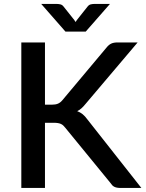

<svg xmlns="http://www.w3.org/2000/svg" viewBox="-20 -930 720 950"><path d="M202.5 -412H236Q255 -412 267 -417.2Q279 -422.5 288.5 -434L506.5 -694Q518 -708.5 530.2 -714.2Q542.5 -720 561 -720H661L403.5 -416Q393 -403 383.2 -394.2Q373.5 -385.5 362 -380Q377 -374.5 389 -364.8Q401 -355 412.5 -339L679.5 0H577.5Q566.5 0 558.8 -1.5Q551 -3 545.2 -6Q539.5 -9 535.2 -13.5Q531 -18 527.5 -23.5L302.5 -298.5Q297.5 -305 292.5 -309.5Q287.5 -314 280.8 -317Q274 -320 265.5 -321.2Q257 -322.5 245.5 -322.5H202.5V0H85.5V-720H202.5ZM524 -910.5 404 -773.5H304L184 -910.5H262Q268.5 -910.5 278.2 -908.5Q288 -906.5 295 -897L347.5 -831L354 -821L360.5 -831L412.5 -896.5Q420 -906.5 429.5 -908.5Q439 -910.5 446 -910.5Z"/></svg>

Font: Lato SemiBold
Style: Regular
Weight: 600
Designer: Lukasz Dziedzic with Adam Twardoch and Botio Nikoltchev
Foundry: tyPoland Lukasz Dziedzic
Version: Version 2.015; 2015-08-06; http://www.latofonts.com/